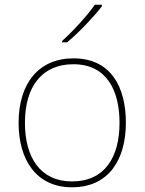

<svg xmlns="http://www.w3.org/2000/svg" viewBox="-20 -786 615 816"><path d="M413 -759V-766H383C354 -723 289 -652 244 -612V-606H265C318 -650 378 -714 413 -759ZM515 -264C515 -417 451 -538 292 -538C145 -538 59 -432 59 -264C59 -107 134 10 286 10C443 10 515 -109 515 -264ZM86 -264C86 -420 160 -513 292 -513C433 -513 488 -402 488 -264C488 -119 426 -15 286 -15C151 -15 86 -117 86 -264Z"/></svg>

Font: Noto Sans Arabic UI Th
Style: Regular
Weight: 100
Designer: Monotype Design Team, Nadine Chahine and Nizar Qandah
Foundry: Monotype Imaging Inc.
Version: Version 2.010